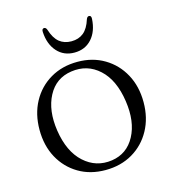

<svg xmlns="http://www.w3.org/2000/svg" viewBox="-99 -713 722 805"><g transform="rotate(-15 262.5 -311.0)"><path d="M263.5 -458.5Q329 -458.5 379.8 -428.2Q430.5 -398 459.2 -345.2Q488 -292.5 488 -223.5Q488 -155.5 459 -102.5Q430 -49.5 378.8 -19.5Q327.5 10.5 261 10.5Q195 10.5 144.5 -19.5Q94 -49.5 65.2 -102.2Q36.5 -155 36.5 -224Q36.5 -292 65.2 -345Q94 -398 145.2 -428.2Q196.5 -458.5 263.5 -458.5ZM297 -22Q364.5 -32 397.5 -93.8Q430.5 -155.5 417 -246.5Q403 -342 351.2 -389.2Q299.5 -436.5 228.5 -426Q159.5 -416 126.8 -354Q94 -292 107.5 -202Q122 -107 174.5 -59.5Q227 -12 297 -22ZM262.5 -548Q294 -548 315.2 -565.2Q336.5 -582.5 348.5 -621Q352.5 -631.5 360 -631.5Q370.5 -631.5 369.5 -616.5Q366.5 -563 337.8 -531Q309 -499 262.5 -499Q216.5 -499 187.8 -531Q159 -563 156 -616.5Q155 -631.5 165.5 -631.5Q173 -631.5 177 -621Q189 -582.5 210.2 -565.2Q231.5 -548 262.5 -548Z"/></g></svg>

Font: Fraunces 72pt S050 Light
Style: Regular
Weight: 300
Version: Version 1.000; ttfautohint (v1.8.3)